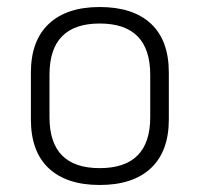

<svg xmlns="http://www.w3.org/2000/svg" viewBox="-20 -515 569 547"><path d="M264 12Q170 12 119 -35.5Q68 -83 68 -175V-308Q68 -399 119 -447Q170 -495 264 -495Q359 -495 410 -447.5Q461 -400 461 -308V-175Q461 -84 410 -36Q359 12 264 12ZM264 -36Q408 -36 408 -181V-302Q408 -448 264 -448Q121 -448 121 -302V-181Q121 -36 264 -36Z"/></svg>

Font: Sofia Sans Light
Style: Regular
Weight: 300
Designer: Botio Nikoltchev, Ani Petrova
Foundry: lettersoup
Version: Version 4.100; ttfautohint (v1.8.3)